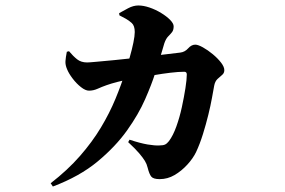

<svg xmlns="http://www.w3.org/2000/svg" viewBox="-20 -619 1040 701"><path d="M165 50Q227 2 272 -49.5Q317 -101 348.5 -153.5Q380 -206 401.5 -258Q423 -310 438 -358Q446 -383 454 -411Q462 -439 467 -463.5Q472 -488 472 -502Q472 -525 461 -535Q451 -544 439.5 -550.5Q428 -557 416 -563L415 -571Q429 -579 448 -589Q467 -599 485 -599Q504 -599 526 -591.5Q548 -584 568.5 -571.5Q589 -559 601.5 -546Q614 -533 614 -523Q614 -509 608 -501.5Q602 -494 594 -486Q586 -478 580 -461Q577 -451 572.5 -435.5Q568 -420 561.5 -399Q555 -378 546 -350Q534 -312 510 -257Q486 -202 444 -143Q402 -84 336.5 -29.5Q271 25 173 62ZM563 35Q540 35 532.5 26Q525 17 519 -7Q516 -20 509 -31.5Q502 -43 488 -59.5Q474 -76 448 -100L453 -109Q492 -96 519 -91.5Q546 -87 562 -88Q576 -88 583 -91.5Q590 -95 597 -104Q612 -124 624 -157.5Q636 -191 644 -228Q652 -265 657 -297Q662 -329 662 -347Q662 -357 653 -357Q632 -357 602.5 -353.5Q573 -350 541.5 -344.5Q510 -339 482 -335Q469 -332 448.5 -328.5Q428 -325 407 -319.5Q386 -314 369 -308Q352 -302 336.5 -295Q321 -288 305 -288Q292 -288 275.5 -301Q259 -314 245 -332.5Q231 -351 225 -366Q218 -382 219 -396Q220 -410 224 -430L232 -432Q247 -414 261.5 -402.5Q276 -391 298 -391Q306 -391 332.5 -393.5Q359 -396 397 -399.5Q435 -403 478 -408Q521 -413 562.5 -418Q604 -423 638 -427Q655 -429 667 -442.5Q679 -456 693 -456Q703 -456 721 -446Q739 -436 757 -421Q775 -406 787 -390.5Q799 -375 799 -363Q799 -352 791 -345.5Q783 -339 774 -330.5Q765 -322 762 -306Q759 -290 754 -262Q749 -234 740.5 -199.5Q732 -165 721 -129.5Q710 -94 696 -64Q685 -41 664 -18Q643 5 617.5 20Q592 35 563 35Z"/></svg>

Font: Noto Serif TC ExtraBold
Style: Regular
Weight: 800
Designer: Ryoko NISHIZUKA 西塚涼子 (kana & ideographs); Frank Grießhammer (Latin, Greek & Cyrillic); Wenlong ZHANG 张文龙 (bopomofo); San
Foundry: Adobe
Version: Version 2.002-H1;hotconv 1.1.0;makeotfexe 2.6.0